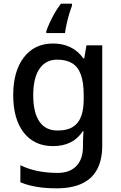

<svg xmlns="http://www.w3.org/2000/svg" viewBox="-20 -786 660 1046"><path d="M269 -549Q321 -549 363 -529Q405 -509 434 -468H439L451 -539H537V7Q537 83 510 135Q483 187 427.5 213.5Q372 240 288 240Q230 240 181 232Q132 224 91 207V114Q133 135 184.5 145.5Q236 156 294 156Q360 156 396 118.5Q432 81 432 13V-5Q432 -18 433 -39.5Q434 -61 435 -71H431Q403 -29 362.5 -9.5Q322 10 269 10Q167 10 109.5 -63.5Q52 -137 52 -268Q52 -398 110 -473.5Q168 -549 269 -549ZM291 -461Q229 -461 195 -411Q161 -361 161 -267Q161 -173 194.5 -124Q228 -75 293 -75Q331 -75 357.5 -85Q384 -95 401.5 -116Q419 -137 427.5 -169.5Q436 -202 436 -248V-268Q436 -337 420.5 -379.5Q405 -422 373 -441.5Q341 -461 291 -461ZM372 -754Q365 -736 357 -709.5Q349 -683 343 -655.5Q337 -628 334 -606H232V-615Q238 -634 250 -660.5Q262 -687 278 -715Q294 -743 312 -766H372Z"/></svg>

Font: Noto Sans Cham Medium
Style: Regular
Weight: 500
Version: Version 2.002